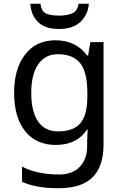

<svg xmlns="http://www.w3.org/2000/svg" viewBox="-20 -760 655 1020"><path d="M275 -546Q328 -546 370.5 -526Q413 -506 443 -465H448L460 -536H530V9Q530 124 471.5 182Q413 240 290 240Q172 240 97 206V125Q176 167 295 167Q364 167 403.5 126.5Q443 86 443 16V-5Q443 -17 444 -39.5Q445 -62 446 -71H442Q388 10 276 10Q172 10 113.5 -63Q55 -136 55 -267Q55 -395 113.5 -470.5Q172 -546 275 -546ZM287 -472Q220 -472 183 -418.5Q146 -365 146 -266Q146 -167 182.5 -114.5Q219 -62 289 -62Q370 -62 407 -105.5Q444 -149 444 -246V-267Q444 -377 406 -424.5Q368 -472 287 -472ZM452 -740Q447 -680 406.5 -643Q366 -606 294 -606Q220 -606 182.5 -642.5Q145 -679 141 -740H195Q200 -699 225 -688Q250 -677 296 -677Q335 -677 363.5 -689Q392 -701 397 -740Z"/></svg>

Font: Noto Sans Masaram Gondi
Style: Regular
Weight: 400
Designer: Ek Type & Mukund Gokhale
Foundry: Ek Type
Version: Version 1.004; ttfautohint (v1.8.4.7-5d5b)